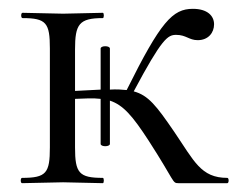

<svg xmlns="http://www.w3.org/2000/svg" viewBox="-20 -415 541 435"><path d="M93 -305V-81C93 -23 85 -12 30 -12C26 -12 26 0 30 0L123 -2L213 0C216 0 216 -12 213 -12C159 -12 150 -23 150 -81V-191C173 -192 191 -193 208 -191V-89C208 -82 229 -82 229 -89V-187C259 -177 280 -153 317 -96C377 -3 370 0 384 0H495C499 0 499 -12 495 -12C435 -12 420 -50 375 -116C334 -176 316 -199 283 -208C347 -328 360 -336 379 -336C402 -336 408 -324 428 -324C452 -324 465 -341 465 -360C465 -379 450 -395 417 -395C371 -395 344 -366 267 -211C257 -212 244 -213 229 -212V-305C229 -312 208 -312 208 -305V-212L150 -209V-303C150 -360 159 -374 213 -374C216 -374 216 -386 213 -386L123 -384L31 -386C27 -386 27 -374 31 -374C85 -374 93 -363 93 -305Z"/></svg>

Font: Cormorant Garamond
Style: Regular
Weight: 400
Designer: Christian Thalmann (Catharsis Fonts)
Foundry: Catharsis Fonts
Version: Version 4.002;Glyphs 3.4 (3410)